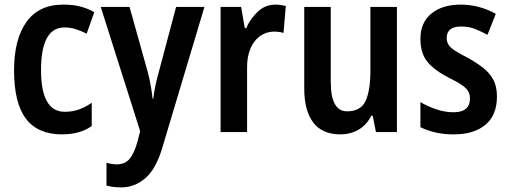

<svg xmlns="http://www.w3.org/2000/svg" viewBox="-20 -573 2206 833"><path d="M249 10Q144 10 92.5 -58Q41 -126 41 -268Q41 -402 94.5 -477.5Q148 -553 254 -553Q299 -553 331.5 -544Q364 -535 389 -520L356 -427Q330 -440 306.5 -447Q283 -454 260 -454Q158 -454 158 -269Q158 -88 261 -88Q295 -88 322.5 -98Q350 -108 378 -127V-26Q350 -7 318.5 1.5Q287 10 249 10Z M417 -543H542L622 -257Q636 -201 642 -145H645Q651 -197 668 -257L744 -543H867L682 75Q655 162 609.5 201Q564 240 505 240Q487 240 471.5 238Q456 236 442 232V133Q452 136 463.5 138Q475 140 487 140Q522 140 542 116.5Q562 93 577 40L588 -4Z M1176 -553Q1185 -553 1196.5 -551.5Q1208 -550 1220 -547L1210 -430Q1202 -433 1190.5 -434.5Q1179 -436 1172 -436Q1118 -436 1085 -394Q1052 -352 1052 -280V0H937V-543H1026L1042 -451H1048Q1067 -493 1099 -523Q1131 -553 1176 -553Z M1702 -543V0H1611L1597 -71H1591Q1570 -30 1535 -10Q1500 10 1457 10Q1378 10 1339 -41.5Q1300 -93 1300 -189V-543H1415V-217Q1415 -90 1486 -90Q1545 -90 1566 -135Q1587 -180 1587 -266V-543Z M2136 -155Q2136 -73 2086 -31.5Q2036 10 1949 10Q1905 10 1870.5 2Q1836 -6 1804 -21V-130Q1834 -112 1872 -99Q1910 -86 1948 -86Q1984 -86 2001.5 -101.5Q2019 -117 2019 -145Q2019 -161 2013 -174Q2007 -187 1987.5 -201.5Q1968 -216 1927 -236Q1866 -267 1835 -304Q1804 -341 1804 -405Q1804 -475 1851.5 -514Q1899 -553 1979 -553Q2059 -553 2131 -513L2095 -422Q2067 -437 2040.5 -447.5Q2014 -458 1981 -458Q1918 -458 1918 -408Q1918 -393 1925 -380.5Q1932 -368 1952 -354.5Q1972 -341 2010 -322Q2046 -302 2074.5 -280Q2103 -258 2119.5 -228.5Q2136 -199 2136 -155Z"/></svg>

Font: Noto Sans Sinhala Condensed SemiBold
Style: Regular
Weight: 600
Width: 3
Designer: Jelle Bosma - Monotype Design Team
Foundry: Monotype Imaging Inc.
Version: Version 2.006; ttfautohint (v1.8.4.7-5d5b)